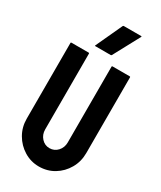

<svg xmlns="http://www.w3.org/2000/svg" viewBox="-231 -1007 922 1097"><g transform="rotate(30 230.0 -459.0)"><path d="M224 10Q171 10 126 -17.5Q81 -45 54.5 -91Q28 -137 28 -192V-692Q28 -696 32 -696H146Q150 -696 150 -692V-192Q150 -158 171.5 -134.5Q193 -111 224 -111Q256 -111 277.5 -134.5Q299 -158 299 -192V-692Q299 -696 303 -696H417Q421 -696 421 -692V-192Q421 -136 394.5 -90Q368 -44 323.5 -17Q279 10 224 10ZM160 -747Q156 -747 158 -751L238 -924Q240 -928 244 -928H359Q363 -928 361 -924L268 -751Q266 -747 262 -747Z"/></g></svg>

Font: AL Dynamic
Style: Regular
Weight: 400
Version: Version 1.000; ttfautohint (v1.8.2) -l 8 -r 50 -G 200 -x 14 